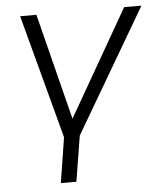

<svg xmlns="http://www.w3.org/2000/svg" viewBox="-50 -529 633 752"><g transform="rotate(-5 267.0 -152.5)"><path d="M159 180 187 2 57 -485H121L234 -37H209L466 -485H534L249 1L220 180Z"/></g></svg>

Font: Nunito Sans 12pt Light
Style: Italic
Weight: 300
Italic angle: -9°
Designer: Vernon Adams
Foundry: Vernon Adams
Version: Version 3.101;gftools[0.9.27]